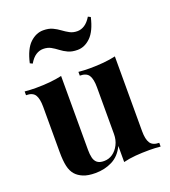

<svg xmlns="http://www.w3.org/2000/svg" viewBox="-144 -891 894 1010"><g transform="rotate(-20 303.0 -386.0)"><path d="M522 -528V-109Q522 -64 536 -42.5Q550 -21 586 -21V0Q555 -3 524 -3Q482 -3 446 0Q410 3 378 11V-79Q354 -29 311.5 -7.5Q269 14 217 14Q175 14 149 3Q123 -8 108 -25Q91 -44 84 -75Q77 -106 77 -155V-408Q77 -453 63.5 -474.5Q50 -496 13 -496V-517Q45 -514 75 -514Q117 -514 153.5 -517.5Q190 -521 221 -528V-114Q221 -89 225.5 -70Q230 -51 243 -40.5Q256 -30 281 -30Q308 -30 329.5 -45Q351 -60 364.5 -86.5Q378 -113 378 -146V-408Q378 -453 364.5 -474.5Q351 -496 314 -496V-517Q346 -514 376 -514Q418 -514 454.5 -517.5Q491 -521 522 -528ZM214 -786Q245 -786 266 -776Q287 -766 304.5 -753Q322 -740 340.5 -730Q359 -720 383 -720Q404 -720 423.5 -732.5Q443 -745 460 -773L474 -766Q457 -692 423.5 -659.5Q390 -627 350 -627Q319 -627 297.5 -637Q276 -647 258.5 -660.5Q241 -674 223 -684Q205 -694 180 -694Q159 -694 139.5 -681.5Q120 -669 103 -640L89 -647Q106 -722 140 -754Q174 -786 214 -786Z"/></g></svg>

Font: Playfair Display
Style: Bold
Weight: 700
Designer: Claus Eggers Sørensen
Foundry: Claus Eggers Sørensen
Version: Version 1.203